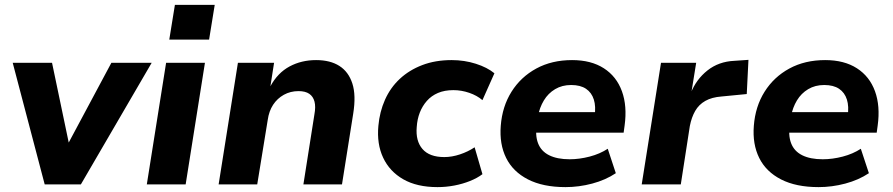

<svg xmlns="http://www.w3.org/2000/svg" viewBox="-20 -755 3655 786"><path d="M163 0 32 -498H193L265 -154H252L436 -498H601L311 0Z M673 -593 696 -735H859L836 -593ZM581 0 660 -498H819L740 0Z M875 0 954 -498H1102L1087 -402Q1117 -457 1165.5 -483Q1214 -509 1274 -509Q1332 -509 1369.5 -485Q1407 -461 1422.5 -413Q1438 -365 1426 -290L1380 0H1222L1267 -286Q1273 -318 1267.5 -339Q1262 -360 1246 -371Q1230 -382 1202 -382Q1169 -382 1142 -367Q1115 -352 1098 -326Q1081 -300 1076 -264L1033 0Z M1771 11Q1687 11 1631 -21Q1575 -53 1548.5 -109.5Q1522 -166 1529 -240Q1534 -297 1556 -346.5Q1578 -396 1616.5 -432Q1655 -468 1708.5 -488.5Q1762 -509 1829 -509Q1881 -509 1928 -494Q1975 -479 2004 -455L1955 -345Q1933 -364 1901 -375Q1869 -386 1836 -386Q1800 -386 1773 -374.5Q1746 -363 1727.5 -342Q1709 -321 1698.5 -294Q1688 -267 1686 -235Q1681 -178 1709.5 -145Q1738 -112 1799 -112Q1830 -112 1863 -123Q1896 -134 1923 -152L1955 -42Q1934 -26 1904 -14Q1874 -2 1840 4.5Q1806 11 1771 11Z M2295 11Q2203 11 2141.5 -20.5Q2080 -52 2052 -108.5Q2024 -165 2030 -240Q2036 -319 2074 -379.5Q2112 -440 2175.5 -474.5Q2239 -509 2322 -509Q2400 -509 2452 -475.5Q2504 -442 2526 -381.5Q2548 -321 2537 -241L2533 -212H2152L2165 -296H2429L2414 -280Q2420 -319 2411 -347.5Q2402 -376 2379 -391.5Q2356 -407 2318 -407Q2281 -407 2252.5 -390Q2224 -373 2206.5 -344Q2189 -315 2182 -278L2178 -249Q2170 -202 2182.5 -169Q2195 -136 2228 -119.5Q2261 -103 2312 -103Q2352 -103 2394 -114Q2436 -125 2468 -146L2501 -46Q2459 -18 2404.5 -3.5Q2350 11 2295 11Z M2607 0 2686 -498H2830L2810 -374H2808Q2830 -430 2876 -466.5Q2922 -503 2986 -506L3044 -510L3037 -370L2934 -360Q2894 -357 2867.5 -342Q2841 -327 2826 -301Q2811 -275 2804 -239L2767 0Z M3331 11Q3239 11 3177.5 -20.5Q3116 -52 3088 -108.5Q3060 -165 3066 -240Q3072 -319 3110 -379.5Q3148 -440 3211.5 -474.5Q3275 -509 3358 -509Q3436 -509 3488 -475.5Q3540 -442 3562 -381.5Q3584 -321 3573 -241L3569 -212H3188L3201 -296H3465L3450 -280Q3456 -319 3447 -347.5Q3438 -376 3415 -391.5Q3392 -407 3354 -407Q3317 -407 3288.5 -390Q3260 -373 3242.5 -344Q3225 -315 3218 -278L3214 -249Q3206 -202 3218.5 -169Q3231 -136 3264 -119.5Q3297 -103 3348 -103Q3388 -103 3430 -114Q3472 -125 3504 -146L3537 -46Q3495 -18 3440.5 -3.5Q3386 11 3331 11Z"/></svg>

Font: Nunito Sans 9pt ExtraBold
Style: Italic
Weight: 800
Italic angle: -9°
Version: Version 3.101;gftools[0.9.27]